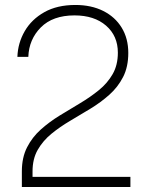

<svg xmlns="http://www.w3.org/2000/svg" viewBox="-20 -753 598 773"><path d="M68 0V-41V-63Q68 -119 89 -160Q110 -201 144.5 -231.8Q179 -262.5 220.2 -287.8Q261.5 -313 302.5 -337.5Q343.5 -362 378 -390Q412.5 -418 433.5 -454.5Q454.5 -491 454.5 -541Q454.5 -608.5 407 -649.8Q359.5 -691 280 -691Q192.5 -691 144.5 -642.8Q96.5 -594.5 94 -524H50Q52 -580 79.5 -627.5Q107 -675 158.5 -704Q210 -733 283.5 -733Q347.5 -733 395.5 -709Q443.5 -685 470 -641.5Q496.5 -598 496.5 -540Q496.5 -483.5 475.5 -442.8Q454.5 -402 420.2 -371.5Q386 -341 345 -316Q304 -291 262.8 -266.8Q221.5 -242.5 187.2 -214.5Q153 -186.5 132 -150Q111 -113.5 111 -63V-41H505V0Z"/></svg>

Font: Public Sans Thin
Style: Regular
Weight: 100
Designer: The Public Sans project authors (U.S. Web Design System). Libre Franklin designed by Pablo Impallari and Rodrigo Fuenzal
Version: Version 1.008